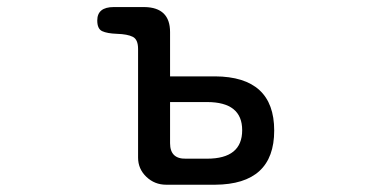

<svg xmlns="http://www.w3.org/2000/svg" viewBox="-20 -505 1040 533"><path d="M741.2 -142.6Q741.2 6.8 577.1 7.8H441.4Q409.2 7.8 386.2 -14.2Q363.3 -36.1 363.3 -67.4V-369.1Q363.3 -395.5 348.6 -402.8Q334 -410.2 304.7 -411.1Q277.3 -412.1 263.7 -418.5Q250 -424.8 250 -448.2Q250 -485.4 295.9 -485.4H380.9Q452.1 -484.4 452.1 -416V-293H577.1Q741.2 -292 741.2 -142.6ZM496.1 -64.5H554.7Q652.3 -64.5 652.3 -143.6Q652.3 -221.7 554.7 -221.7H452.1V-107.4Q452.1 -63.5 496.1 -64.5Z"/></svg>

Font: FakePearl
Style: Regular
Weight: 400
Version: Version 1.2